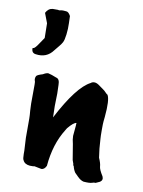

<svg xmlns="http://www.w3.org/2000/svg" viewBox="-80 -725 605 811"><g transform="rotate(10 222.0 -320.0)"><path d="M103 -668Q107 -666 112 -667.5Q117 -669 124.5 -669Q132 -669 138 -668Q148 -668 157 -651Q157 -643 158 -620Q159 -597 156 -572Q153 -547 147.5 -537Q142 -527 134.5 -518.5Q127 -510 117 -497Q90 -460 43 -467Q25 -469 25 -488Q25 -491 26 -491H28Q35 -491 51 -516L68 -541V-545Q68 -555 67 -604L51 -646Q61 -666 80 -668ZM280 -37 274 -54 263 -121Q258 -140 258 -155L262 -199Q262 -210 263 -211Q251 -211 227 -182Q225 -179 221 -172Q179 -105 171 -11Q163 6 150 6Q123 0 120 0L113 1H100Q77 -1 70 -17Q66 -22 66 -43V-57L63 -112V-194Q63 -208 61 -229Q59 -252 60 -301.5Q61 -351 59 -354.5Q57 -358 57 -364Q57 -370 60 -376Q63 -382 87 -389Q100 -397 109 -397Q123 -394 145 -385Q160 -382 160 -356Q162 -313 160.5 -294Q159 -275 161 -217Q235 -359 293 -388Q298 -393 308 -393Q318 -393 331 -383Q344 -373 349 -370Q354 -367 360.5 -360Q367 -353 371 -351Q383 -331 376 -257Q375 -246 374 -237.5Q373 -229 373 -201Q373 -173 374 -162Q377 -127 377 -121L382 -83Q392 -60 392.5 -47.5Q393 -35 410 -8Q417 7 404 16Q384 26 382.5 24.5Q381 23 371 26.5Q361 30 335 28Q322 25 309 12L294 -3Q286 -15 283 -29Q278 -34 280 -37Z"/></g></svg>

Font: Caveat Brush
Style: Regular
Weight: 400
Designer: Pablo Impallari
Foundry: Creative Lab NY
Version: Version 1.096; ttfautohint (v1.3)